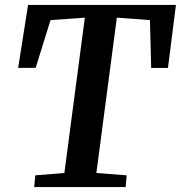

<svg xmlns="http://www.w3.org/2000/svg" viewBox="-20 -763 738 783"><path d="M119.5 0 124 -48 242.5 -57.5 326 -691 186 -681 125.5 -486.5 54 -486 94.5 -743H697.5L665 -486H596.5L591.5 -681L456.5 -691L373 -57.5L496.5 -48L492.5 0Z"/></svg>

Font: Merriweather Light 18pt SemiBold
Style: Italic
Weight: 600
Italic angle: -7.8°
Version: Version 2.101